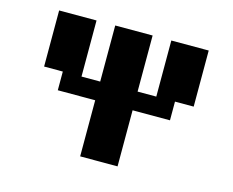

<svg xmlns="http://www.w3.org/2000/svg" viewBox="-88 -734 1045 861"><g transform="rotate(15 434.0 -304.0)"><path d="M347.2 -607.6H520.8V-347.2H607.6V-607.6H781.2V-347.2H694.4V-260.4H520.8V0H347.2V-260.4H173.6V-347.2H86.8V-607.6H260.4V-347.2H347.2Z"/></g></svg>

Font: 8-bit Operator+ 8
Style: Bold
Weight: 700
Designer: GrandChaos9000
Version: Version 1.3.0 - August 1, 2014